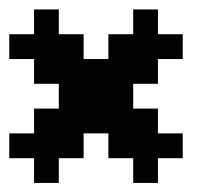

<svg xmlns="http://www.w3.org/2000/svg" viewBox="-20 -449 469 415"><path d="M160.7 -375V-321.4H214.3V-375H267.9V-428.6H321.4V-375H375V-321.4H321.4V-267.9H267.9V-214.3H321.4V-160.7H375V-107.1H321.4V-53.6H267.9V-107.1H214.3V-160.7H160.7V-107.1H107.1V-53.6H53.6V-107.1H0V-160.7H53.6V-214.3H107.1V-267.9H53.6V-321.4H0V-375H53.6V-428.6H107.1V-375Z"/></svg>

Font: Jersey 10
Style: Regular
Weight: 400
Designer: Sarah Cadigan-Fried
Version: Version 1.000